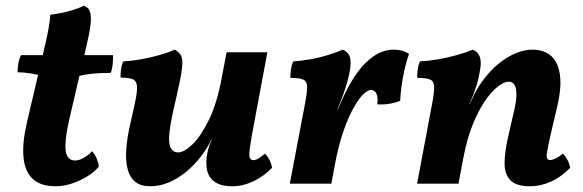

<svg xmlns="http://www.w3.org/2000/svg" viewBox="-20 -640 2032 669"><path d="M173.9 9Q121 9 93.5 -17.2Q66 -43.4 61.7 -93.4Q57.4 -143.3 74 -214.3L131.3 -458Q142.3 -503.5 148.3 -535.6Q154.3 -567.7 155.3 -588.7Q186.2 -592.2 218.9 -600.8Q251.6 -609.4 271.3 -620Q288.7 -615 293.8 -597.9Q298.9 -580.9 295.1 -551.1Q291.3 -521.4 280.4 -476.6L221.3 -223.9Q208.8 -167.3 208 -136.2Q207.3 -105 216.5 -92.8Q225.7 -80.7 241.2 -80.7Q255 -80.7 271.4 -89.8Q287.7 -98.8 300.6 -113.1Q309.6 -103.9 316.4 -88.7Q323.2 -73.4 324.2 -59.2Q310.1 -41.7 285 -26Q259.8 -10.3 230.9 -0.7Q202 9 173.9 9ZM133.6 -373.8Q108.3 -381 84.3 -384.6Q60.2 -388.1 41.2 -388.1Q41.2 -404.3 44.2 -420.8Q47.2 -437.3 53.8 -448H137.4ZM249.3 -373.8 253.1 -448H374Q374 -430.7 372.3 -413.7Q370.5 -396.6 365.5 -386Q329.3 -386 301.9 -383.3Q274.5 -380.5 249.3 -373.8Z M502.5 9Q471.1 9 452 -6Q432.9 -21 425 -49.7Q417 -78.5 419.9 -119.7Q422.8 -161 434.9 -213Q448.3 -269.3 454 -301Q459.7 -332.7 456.2 -346.9Q452.7 -361.2 439.2 -365.2Q425.6 -369.2 400.1 -369.7Q399.6 -382.9 401.7 -398.4Q403.7 -413.8 409.3 -426Q437.4 -427.5 470.4 -433.2Q503.4 -438.9 534.9 -447.9Q566.4 -456.9 589.3 -467Q602.4 -459 608.9 -449.7Q615.5 -440.4 615.3 -420Q615.1 -399.6 607.2 -360.2Q599.3 -320.8 583.5 -253Q571.5 -199.3 569.5 -167.7Q567.5 -136.1 576 -122.5Q584.5 -108.9 600.5 -108.9Q620.5 -108.9 649.6 -136Q678.7 -163.2 707.5 -221.3Q736.3 -279.5 753.3 -372.5L769.6 -458H911.7L864.8 -207.4Q854 -150.4 850.5 -123.7Q847.1 -96.9 850.6 -89.4Q854.1 -81.9 863.5 -81.9Q877.9 -81.9 902.6 -104.6Q911.7 -97 918.8 -83Q925.9 -69 927.9 -55.3Q899.7 -25.8 862.9 -8.4Q826.2 9 790.3 9Q748.8 9 727.6 -6.8Q706.3 -22.6 701.3 -48.4Q696.2 -74.2 702.2 -105.6Q704.2 -117.1 708.2 -129.1Q712.2 -141.1 718.2 -153.6H716.7Q701.1 -121.3 678.2 -92.2Q655.3 -63.2 627.2 -40.2Q599 -17.3 567.6 -4.1Q536.2 9 502.5 9Z M1174.9 -467Q1194 -458.3 1199.1 -441.5Q1204.1 -424.7 1199.6 -397.3Q1195.6 -371.7 1183.8 -334Q1172.1 -296.3 1155.1 -257.9H1156.6L1179.8 -309.6Q1201.3 -355 1227.7 -390.7Q1254.2 -426.5 1285.8 -446.7Q1317.3 -467 1352.6 -467Q1383.2 -467 1405.2 -452.1Q1392.5 -416.3 1384.4 -372.2Q1376.3 -328.1 1374.4 -289.1Q1358.6 -282 1337.5 -278.5Q1316.3 -274.9 1294.6 -276.4Q1297.6 -302 1291.2 -314.3Q1284.8 -326.6 1273.1 -326.6Q1262.6 -326.6 1247.5 -313.1Q1232.4 -299.6 1214.2 -267.8Q1195.6 -236.8 1177.2 -184.2Q1158.9 -131.6 1147.4 -68.6L1134.6 0H989.9L1042.2 -275.9Q1050.2 -317.1 1050.1 -336.8Q1050.1 -356.6 1036.9 -362.6Q1023.6 -368.7 991.6 -368.7Q991.6 -383.3 993.9 -398.8Q996.2 -414.3 1001.8 -426Q1030.8 -428 1061.8 -433.5Q1092.7 -438.9 1121.8 -447.9Q1151 -456.9 1174.9 -467Z M1433.3 0 1485.2 -275.9Q1493.1 -317.1 1492.9 -336.8Q1492.6 -356.6 1479.1 -362.6Q1465.6 -368.7 1433.6 -368.7Q1433.6 -383.3 1435.7 -398.8Q1437.7 -414.3 1443.3 -426Q1472.4 -427.5 1505.9 -433.2Q1539.5 -438.9 1571.4 -447.9Q1603.4 -456.9 1627.3 -467Q1645.4 -459.4 1651.5 -442.9Q1657.5 -426.3 1653.6 -402Q1647.7 -364.7 1638.9 -337.3Q1630.2 -309.8 1616 -278L1594.2 -88.2L1577.6 0ZM1836.3 -467Q1861.2 -467 1882.3 -457.2Q1903.5 -447.3 1916.7 -424.8Q1930 -402.2 1932.5 -364.2Q1934.9 -326.2 1922 -270.8L1898.2 -169.2Q1889.3 -128.9 1886.3 -110.7Q1883.3 -92.5 1886.6 -87.5Q1889.9 -82.5 1897.3 -82.5Q1905.7 -82.5 1917.3 -88.6Q1928.8 -94.7 1941.3 -104.6Q1950.4 -96.1 1957.5 -82.3Q1964.6 -68.5 1966.6 -54.9Q1933.6 -21.9 1898.3 -6.5Q1863 9 1827.1 9Q1777.7 9 1757.6 -12.6Q1737.6 -34.2 1738.2 -73Q1738.8 -111.9 1750.3 -162.4L1771.1 -253.2Q1779.4 -288.6 1779.4 -311.2Q1779.5 -333.7 1772.7 -344.5Q1766 -355.4 1752.9 -355.4Q1736 -355.4 1713.9 -337.9Q1691.8 -320.5 1668.7 -286.5Q1645.6 -252.6 1625.9 -202.8Q1606.3 -153 1594.2 -88.2L1590.9 -223.7L1632.6 -311Q1647.2 -340.2 1669 -368.2Q1690.8 -396.3 1717.9 -418.5Q1744.9 -440.7 1775.3 -453.8Q1805.6 -467 1836.3 -467Z"/></svg>

Font: Vollkorn
Style: Italic
Weight: 400
Italic angle: -11°
Designer: Friedrich Althausen
Foundry: Friedrich Althausen
Version: Version 5.001